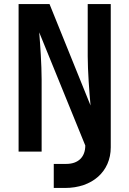

<svg xmlns="http://www.w3.org/2000/svg" viewBox="-20 -750 640 950"><path d="M246 180H302C436 180 528 99 528 -21V-730H414V-472C414 -402 422 -291 428 -228L225 -730H72V0H186V-357C186 -428 179 -532 174 -590L402 -30C402 27 367 61 308 61H246Z"/></svg>

Font: JetBrains Mono
Style: Bold
Weight: 558
Monospace: yes
Designer: Philipp Nurullin, Konstantin Bulenkov
Foundry: JetBrains
Version: Version 2.305